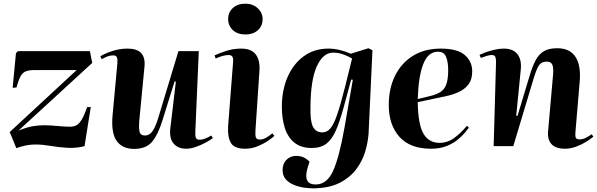

<svg xmlns="http://www.w3.org/2000/svg" viewBox="-20 -797 3258 1047"><path d="M78 -518H470L483 -454L81 -85Q126 -103 157.5 -108.5Q189 -114 220 -114Q253 -114 293.5 -110Q334 -106 361 -106Q380 -106 395 -113Q410 -120 424.5 -143Q439 -166 455 -213H475L441 0Q394 12 346.5 9Q299 6 255 -1.5Q211 -9 175 -9Q143 -9 115 -2.5Q87 4 69 11L33 -77L398 -415H169Q140 -415 122 -408.5Q104 -402 92.5 -381.5Q81 -361 70 -320L49 -318L67 -507Z M527 -490Q553 -506 593.5 -519Q634 -532 676 -532Q777 -532 768 -435L740 -144Q736 -99 741 -78.5Q746 -58 771 -58Q794 -58 810.5 -80Q827 -102 842 -151L953 -518H1064L1045 -76Q1044 -55 1048.5 -45Q1053 -35 1069 -35Q1094 -35 1132 -58L1141 -44Q1128 -34 1103.5 -20.5Q1079 -7 1050 3.5Q1021 14 995 14Q950 14 926 -15Q902 -44 909 -99L939 -352L932 -353L867 -144Q842 -63 809.5 -24Q777 15 711 15Q647 15 616 -29Q585 -73 594 -170L620 -451Q622 -473 617.5 -484Q613 -495 597 -495Q580 -495 564 -488.5Q548 -482 535 -474Z M1224 -694Q1224 -729 1249.5 -753Q1275 -777 1318 -777Q1358 -777 1385 -752.5Q1412 -728 1412 -693Q1412 -655 1386 -632Q1360 -609 1319 -609Q1275 -609 1249.5 -633Q1224 -657 1224 -694ZM1251 -458Q1253 -478 1247.5 -487.5Q1242 -497 1226 -497Q1199 -497 1156 -478L1150 -495Q1173 -506 1212.5 -519Q1252 -532 1295 -532Q1350 -532 1374 -501Q1398 -470 1395 -414L1373 -86Q1371 -59 1375.5 -47.5Q1380 -36 1397 -36Q1413 -36 1431 -46Q1449 -56 1465 -70L1476 -56Q1465 -45 1440.5 -28.5Q1416 -12 1384 1Q1352 14 1317 14Q1256 14 1238 -19.5Q1220 -53 1224 -110Z M1904 -362 1895 -363 1853 -208Q1833 -135 1812 -86.5Q1791 -38 1760.5 -14Q1730 10 1680 10Q1621 10 1585 -19.5Q1549 -49 1533 -100Q1517 -151 1517 -215Q1517 -305 1548 -376.5Q1579 -448 1636 -490Q1693 -532 1771 -532Q1829 -532 1893 -504L1989 -534L2011 -523L1990 -71Q1987 -24 1972 28Q1957 80 1922.5 126Q1888 172 1830 201Q1772 230 1684 230Q1661 230 1633.5 225.5Q1606 221 1580 210Q1554 199 1537.5 179.5Q1521 160 1521 130Q1521 96 1542 74.5Q1563 53 1596 53Q1618 53 1636 61.5Q1654 70 1668 85L1658 116Q1630 209 1701 209Q1763 209 1796.5 134.5Q1830 60 1858 -98ZM1738 -75Q1762 -75 1780.5 -95.5Q1799 -116 1817.5 -169Q1836 -222 1860 -317L1900 -478Q1874 -493 1848.5 -501.5Q1823 -510 1797 -510Q1742 -510 1708 -436Q1674 -362 1673 -214Q1671 -137 1686.5 -106Q1702 -75 1738 -75Z M2383 -532Q2474 -532 2514.5 -497Q2555 -462 2555 -408Q2555 -364 2535.5 -338Q2516 -312 2485 -297Q2454 -282 2420 -274.5Q2386 -267 2357 -261L2258 -240Q2260 -117 2289.5 -67.5Q2319 -18 2377 -18Q2420 -18 2456.5 -44.5Q2493 -71 2526 -111L2537 -101Q2530 -91 2514 -72Q2498 -53 2473 -33Q2448 -13 2412.5 0.5Q2377 14 2330 14Q2216 14 2158 -51Q2100 -116 2100 -224Q2100 -315 2134.5 -384.5Q2169 -454 2232.5 -493Q2296 -532 2383 -532ZM2424 -415Q2424 -459 2412.5 -487Q2401 -515 2368 -515Q2315 -515 2288.5 -448.5Q2262 -382 2258 -257L2332 -275Q2363 -283 2383.5 -296.5Q2404 -310 2414 -338Q2424 -366 2424 -415Z M3216 -52Q3201 -39 3176 -23.5Q3151 -8 3121 3Q3091 14 3062 14Q3009 14 2986.5 -12Q2964 -38 2969 -84L2996 -390Q2999 -429 2991.5 -445Q2984 -461 2962 -461Q2933 -461 2919.5 -441.5Q2906 -422 2889 -366L2779 0H2672L2685 -461Q2685 -477 2681 -487Q2677 -497 2661 -497Q2650 -497 2635 -492.5Q2620 -488 2602 -481L2595 -498Q2605 -503 2626.5 -511Q2648 -519 2675 -525.5Q2702 -532 2727 -532Q2777 -532 2801 -502.5Q2825 -473 2820 -419L2795 -166L2802 -165L2869 -387Q2883 -434 2900 -467Q2917 -500 2944.5 -517Q2972 -534 3018 -534Q3088 -534 3118.5 -486.5Q3149 -439 3141 -350L3118 -78Q3116 -57 3119.5 -47Q3123 -37 3141 -37Q3158 -37 3175.5 -46Q3193 -55 3206 -65Z"/></svg>

Font: Literata 72pt
Style: Bold Italic
Weight: 700
Italic angle: -2°
Designer: Latin by Veronika Burian and Jose Scaglione. Greek by Irene Vlachou. Cyrillic by Vera Evstafieva
Foundry: TypeTogether
Version: Version 3.002